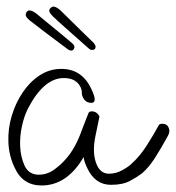

<svg xmlns="http://www.w3.org/2000/svg" viewBox="-20 -558 539 588"><path d="M107.3 10Q49.3 10 24.6 -45Q7.3 -81 5.7 -122.5Q4.1 -164 16 -203.5Q27.9 -243 49.9 -275.5Q71.9 -308 101.9 -327.5Q131.9 -347 167.9 -347Q231.9 -347 260.4 -284Q279.9 -243 259.9 -243Q241.9 -243 234 -260Q230.4 -267 230.6 -274.5Q230.9 -282 226.8 -291Q213.3 -319 175.3 -319Q114.3 -319 65.8 -226Q54.1 -203 47.3 -172Q40.4 -141 41.7 -109.5Q43 -78 55.5 -50Q68.7 -23 98.7 -23Q124.7 -23 146.5 -39Q168.3 -55 182.4 -72Q211.8 -105 231.6 -162Q234.7 -170 239.7 -183Q244.7 -196 251.1 -212Q253.9 -217 260.9 -217Q276.9 -217 284.6 -201L272.8 -144Q260.7 -88 277 -52Q289 -26 314 -26Q335 -26 355 -37Q374.9 -48 385.4 -59Q408.5 -80 428.8 -111.5Q449 -143 466.6 -175Q468.7 -179 476.7 -179Q491.7 -179 496.4 -167Q502 -156 494.2 -142Q472.4 -102 454 -73.5Q435.6 -45 414.8 -27Q400.3 -16 378.1 -4Q355.8 8 319.8 8Q270.8 8 246.8 -44Q237.2 -64 236.2 -77Q185.3 10 107.3 10ZM261.3 -405Q257.3 -405 252.4 -409Q217.2 -440 185.2 -468.5Q153.1 -497 142.8 -507Q138.9 -511 135.4 -515Q132 -519 131.1 -523Q129.9 -528 133.9 -532.5Q137.9 -537 142.6 -538Q147.6 -538 153.9 -534.5Q160.2 -531 165.4 -526Q180.9 -511 201 -491Q221.1 -471 239.7 -453Q258.4 -435 267.5 -426Q271.9 -420 272.8 -416Q273.3 -405 261.3 -405ZM197.8 -403Q194.8 -403 189.1 -406Q151.6 -434 117.1 -460Q82.6 -486 71.6 -495Q60.5 -504 59.1 -510Q57.9 -515 60.8 -520Q63.6 -525 68.4 -526H70.4Q75.4 -526 81.1 -523Q86.8 -520 91.7 -516Q107.7 -503 130 -484.5Q152.2 -466 172.6 -449.5Q192.9 -433 201.7 -425Q206.6 -421 207.8 -416Q208.7 -412 205.8 -407.5Q202.8 -403 197.8 -403Z"/></svg>

Font: Oooh Baby
Style: Normal
Weight: 400
Designer: Robert E. Leuschke
Foundry: Robert E. Leuschke
Version: Version 1.011; ttfautohint (v1.8.3)